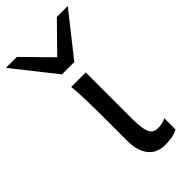

<svg xmlns="http://www.w3.org/2000/svg" viewBox="-317 -840 911 911"><g transform="rotate(-45 138.5 -384.5)"><path d="M239.3 -68.4Q253.4 -68.4 266.1 -71Q278.8 -73.7 293 -80.6V-4.9Q272.9 4.9 253.2 8.5Q233.4 12.2 207.5 12.2Q186 12.2 165.5 5.6Q145 -1 128.9 -17.6Q112.8 -34.2 102.8 -61.8Q92.8 -89.4 92.8 -131.8V-258.8Q92.8 -294.4 92.5 -329.1Q92.3 -363.8 91.6 -394.8Q90.8 -425.8 89.4 -452.4Q87.9 -479 85.4 -498H183.1V-188Q183.1 -150.4 186.8 -127Q190.4 -103.5 197.5 -90.6Q204.6 -77.6 215.1 -73Q225.6 -68.4 239.3 -68.4ZM3.9 -781.2 138.2 -644.5 272.5 -781.2H345.7L179.7 -571.3H96.7L-69.3 -781.2Z"/></g></svg>

Font: Andika DR AuSIL
Style: Regular
Weight: 400
Designer: Annie Olsen & Victor Gaultney
Foundry: SIL International
Version: Version 0.003